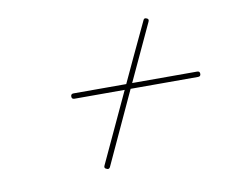

<svg xmlns="http://www.w3.org/2000/svg" viewBox="-47 -492 497 425"><g transform="rotate(-10 201.0 -279.0)"><path d="M307 -435Q312 -433 309 -427Q274 -352 239 -276.5Q204 -201 169 -125Q166 -120 161 -123Q155 -125 158 -131Q193 -206 228 -281.5Q263 -357 299 -433Q301 -438 307 -435ZM118 -288Q112 -288 112 -294Q112 -300 118 -300Q188 -300 257.5 -300Q327 -300 396 -300Q396 -300 396 -300Q396 -300 396 -300Q402 -300 402 -294Q402 -288 396 -288Q327 -288 257.5 -288Q188 -288 118 -288Q118 -288 118 -288Q118 -288 118 -288Z"/></g></svg>

Font: FRB American Cursive Thin
Style: Italic
Weight: 100
Italic angle: -25°
Version: Version 2.0;Modular Font Editor K font №1